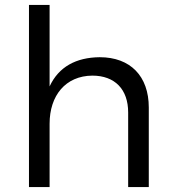

<svg xmlns="http://www.w3.org/2000/svg" viewBox="-20 -762 703 782"><path d="M386 -529C290 -528 219 -490 182 -410V-742H98V0H182V-258C182 -373 247 -453 356 -454C448 -454 502 -398 502 -304V0H586V-324C586 -452 511 -529 386 -529Z"/></svg>

Font: Juman Normal
Style: Regular
Weight: 300
Designer: Bandar Raffah (Arabic) Julieta Ulanovsky (Latin)
Foundry: Caramella
Version: Version 5.022;PS 005.022;hotconv 1.0.88;makeotf.lib2.5.64775